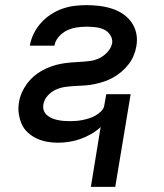

<svg xmlns="http://www.w3.org/2000/svg" viewBox="-20 -548 640 748"><path d="M334 180 372 -53Q355 -37 334.5 -25.5Q314 -14 293 -6.5Q272 1 249.5 4.5Q227 8 205 8Q183 8 162 4Q141 0 122 -9Q103 -18 87.5 -32.5Q72 -47 64 -66Q56 -85 53 -106.5Q50 -128 54 -150Q57 -169 65 -187Q73 -205 84.5 -221Q96 -237 111.5 -250.5Q127 -264 144.5 -273.5Q162 -283 180.5 -289.5Q199 -296 218 -299.5Q237 -303 255.5 -304.5Q274 -306 293 -307Q312 -308 331 -310.5Q350 -313 367.5 -321.5Q385 -330 399 -345.5Q413 -361 417 -380Q419 -397 409.5 -411.5Q400 -426 385 -433Q370 -440 352 -442Q334 -444 317 -444Q298 -444 278.5 -441Q259 -438 241 -429.5Q223 -421 209 -405Q195 -389 192 -370H96Q100 -393 111 -416Q122 -439 139 -458Q156 -477 177 -491Q198 -505 221.5 -513.5Q245 -522 269 -525Q293 -528 317 -528Q342 -528 367 -525Q392 -522 415.5 -514.5Q439 -507 458.5 -494Q478 -481 492 -461.5Q506 -442 511 -417.5Q516 -393 511 -367Q508 -349 500.5 -331Q493 -313 480.5 -297Q468 -281 452.5 -268Q437 -255 420 -245.5Q403 -236 384.5 -230Q366 -224 347 -220Q328 -216 309.5 -215Q291 -214 272.5 -213Q254 -212 235 -209.5Q216 -207 198 -199Q180 -191 166 -175.5Q152 -160 149 -141Q147 -129 150.5 -118Q154 -107 163 -99.5Q172 -92 182 -87.5Q192 -83 204 -80.5Q216 -78 227.5 -77Q239 -76 251 -76Q264 -76 277 -77Q290 -78 302 -80.5Q314 -83 327 -87Q340 -91 351.5 -97.5Q363 -104 373.5 -114Q384 -124 386 -136L394 -181H489L429 180Z"/></svg>

Font: Iosevka Custom Medium
Style: Italic
Weight: 500
Italic angle: -9°
Designer: Belleve Invis
Foundry: Belleve Invis
Version: Version 27.0.1